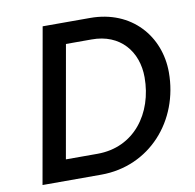

<svg xmlns="http://www.w3.org/2000/svg" viewBox="-79 -780 872 860"><g transform="rotate(-10 357.5 -350.0)"><path d="M46 0H313C533 0 691 -178 691 -399C691 -563 575 -700 386 -700H170ZM169 -95 259 -604H375C506 -605 580 -513 580 -396C580 -232 480 -95 313 -95Z"/></g></svg>

Font: Fixel Display Medium
Style: Italic
Weight: 500
Italic angle: -10°
Designer: AlfaBravo + MacPaw
Foundry: Kyrylo Tkachov, Marchela Mozhyna, Serhii Makarenko, Maria Weinstein, Zakhar Kryvoshyya
Version: Version 1.210;Glyphs 3.2 (3217)